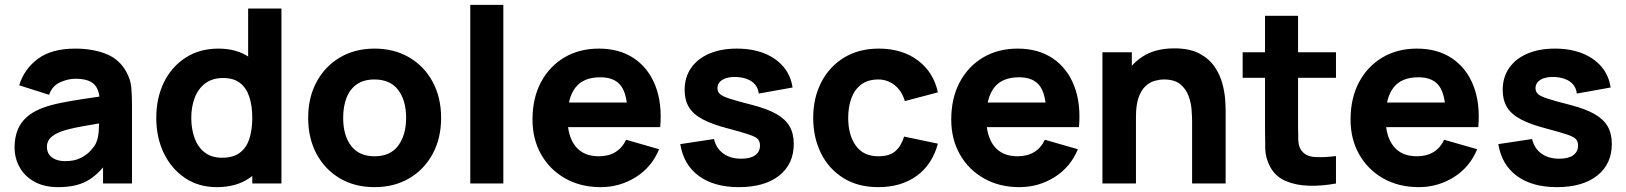

<svg xmlns="http://www.w3.org/2000/svg" viewBox="-20 -755 6692 790"><path d="M220 15Q162 15 121.8 -7.2Q81.5 -29.5 60.8 -66.8Q40 -104 40 -149Q40 -186.5 51.5 -217.5Q63 -248.5 88.8 -272.2Q114.5 -296 158 -312Q188 -323 229.5 -331.5Q271 -340 323.5 -347.8Q376 -355.5 439 -365L390 -338Q390 -386 367 -408.5Q344 -431 290 -431Q260 -431 227.5 -416.5Q195 -402 182 -365L59 -404Q79.5 -471 136 -513Q192.5 -555 290 -555Q361.5 -555 417 -533Q472.5 -511 501 -457Q517 -427 520 -397Q523 -367 523 -330V0H404V-111L421 -88Q381.5 -33.5 335.8 -9.2Q290 15 220 15ZM249 -92Q286.5 -92 312.2 -105.2Q338 -118.5 353.2 -135.5Q368.5 -152.5 374 -164Q384.5 -186 386.2 -215.2Q388 -244.5 388 -264L428 -254Q367.5 -244 330 -237.2Q292.5 -230.5 269.5 -225Q246.5 -219.5 229 -213Q209 -205 196.8 -195.8Q184.5 -186.5 178.8 -175.5Q173 -164.5 173 -151Q173 -132.5 182.2 -119.2Q191.5 -106 208.5 -99Q225.5 -92 249 -92Z M872 15Q797.5 15 741.5 -22.5Q685.5 -60 654.2 -124.5Q623 -189 623 -270Q623 -352.5 654.8 -416.8Q686.5 -481 744 -518Q801.5 -555 879 -555Q956 -555 1008.5 -517.5Q1061 -480 1088 -415.5Q1115 -351 1115 -270Q1115 -189 1087.8 -124.5Q1060.5 -60 1006.5 -22.5Q952.5 15 872 15ZM894 -106Q939.5 -106 966.8 -126.5Q994 -147 1006 -184Q1018 -221 1018 -270Q1018 -319 1006 -356Q994 -393 967.8 -413.5Q941.5 -434 899 -434Q853.5 -434 824.2 -411.8Q795 -389.5 781 -352.2Q767 -315 767 -270Q767 -224.5 780.5 -187.2Q794 -150 822 -128Q850 -106 894 -106ZM1018 0V-370H1001V-720H1138V0Z M1521 15Q1439.5 15 1378 -21.5Q1316.5 -58 1282.2 -122.2Q1248 -186.5 1248 -270Q1248 -354.5 1283 -418.8Q1318 -483 1379.5 -519Q1441 -555 1521 -555Q1602.5 -555 1664.2 -518.5Q1726 -482 1760.5 -417.8Q1795 -353.5 1795 -270Q1795 -186 1760.2 -121.8Q1725.5 -57.5 1663.8 -21.2Q1602 15 1521 15ZM1521 -112Q1586.5 -112 1618.8 -156.2Q1651 -200.5 1651 -270Q1651 -342 1618.2 -385Q1585.5 -428 1521 -428Q1476.5 -428 1448 -408Q1419.5 -388 1405.8 -352.5Q1392 -317 1392 -270Q1392 -197.5 1424.8 -154.8Q1457.5 -112 1521 -112Z M1915 0V-735H2051V0Z M2452 15Q2369 15 2305.8 -20.8Q2242.5 -56.5 2206.8 -119.2Q2171 -182 2171 -263Q2171 -351.5 2206 -417Q2241 -482.5 2302.5 -518.8Q2364 -555 2444 -555Q2529 -555 2588.5 -515Q2648 -475 2676.5 -402.5Q2705 -330 2696.5 -232H2562V-282Q2562 -364.5 2535.8 -400.8Q2509.5 -437 2450 -437Q2380.5 -437 2347.8 -394.8Q2315 -352.5 2315 -270Q2315 -194.5 2347.8 -153.2Q2380.5 -112 2444 -112Q2484 -112 2512.5 -129.5Q2541 -147 2556 -180L2692 -141Q2661.5 -67 2595.8 -26Q2530 15 2452 15ZM2273 -232V-333H2631V-232Z M3020 15Q2918 15 2855.2 -31.2Q2792.5 -77.5 2779 -162L2918 -183Q2926.5 -145 2955.8 -123.5Q2985 -102 3030 -102Q3067 -102 3087 -116.2Q3107 -130.5 3107 -156Q3107 -172 3099 -181.8Q3091 -191.5 3063.2 -201Q3035.5 -210.5 2977 -226Q2911 -243 2871.5 -264Q2832 -285 2814.5 -314.2Q2797 -343.5 2797 -385Q2797 -437 2823.5 -475.2Q2850 -513.5 2898.2 -534.2Q2946.5 -555 3012 -555Q3075.5 -555 3124.5 -535.5Q3173.5 -516 3203.8 -480Q3234 -444 3241 -395L3102 -370Q3098.5 -400 3076 -417.5Q3053.5 -435 3015 -438Q2977.5 -440.5 2954.8 -428Q2932 -415.5 2932 -392Q2932 -378 2941.8 -368.5Q2951.5 -359 2982.2 -349Q3013 -339 3076 -323Q3137.5 -307 3174.8 -285.8Q3212 -264.5 3229 -234.8Q3246 -205 3246 -163Q3246 -80 3186 -32.5Q3126 15 3020 15Z M3594 15Q3510 15 3450 -22.5Q3390 -60 3358 -124.5Q3326 -189 3326 -270Q3326 -352 3359.2 -416.5Q3392.5 -481 3453 -518Q3513.5 -555 3596 -555Q3691.5 -555 3756.2 -506.8Q3821 -458.5 3839 -375L3703 -339Q3691 -381 3661.2 -404.5Q3631.5 -428 3594 -428Q3551 -428 3523.5 -407.2Q3496 -386.5 3483 -350.8Q3470 -315 3470 -270Q3470 -199.5 3501.2 -155.8Q3532.5 -112 3594 -112Q3640 -112 3664 -133Q3688 -154 3700 -193L3839 -164Q3816 -78 3752 -31.5Q3688 15 3594 15Z M4175 15Q4092 15 4028.8 -20.8Q3965.5 -56.5 3929.8 -119.2Q3894 -182 3894 -263Q3894 -351.5 3929 -417Q3964 -482.5 4025.5 -518.8Q4087 -555 4167 -555Q4252 -555 4311.5 -515Q4371 -475 4399.5 -402.5Q4428 -330 4419.5 -232H4285V-282Q4285 -364.5 4258.8 -400.8Q4232.5 -437 4173 -437Q4103.5 -437 4070.8 -394.8Q4038 -352.5 4038 -270Q4038 -194.5 4070.8 -153.2Q4103.5 -112 4167 -112Q4207 -112 4235.5 -129.5Q4264 -147 4279 -180L4415 -141Q4384.5 -67 4318.8 -26Q4253 15 4175 15ZM3996 -232V-333H4354V-232Z M4885 0V-255Q4885 -273.5 4883 -302.2Q4881 -331 4870.5 -360Q4860 -389 4836.2 -408.5Q4812.5 -428 4769 -428Q4751.5 -428 4731.5 -422.5Q4711.5 -417 4694 -401.2Q4676.5 -385.5 4665.2 -355Q4654 -324.5 4654 -274L4576 -311Q4576 -375 4602 -431Q4628 -487 4680.2 -521.5Q4732.5 -556 4812 -556Q4875.5 -556 4915.5 -534.5Q4955.5 -513 4977.8 -480Q5000 -447 5009.5 -411.2Q5019 -375.5 5021 -346Q5023 -316.5 5023 -303V0ZM4516 0V-540H4637V-361H4654V0Z M5477 0Q5421 10.5 5367.2 9.2Q5313.5 8 5271.2 -9.8Q5229 -27.5 5207 -67Q5187 -104 5186 -142.2Q5185 -180.5 5185 -229V-690H5321V-237Q5321 -205.5 5321.8 -180.2Q5322.5 -155 5332 -140Q5350 -111.5 5389.5 -109Q5429 -106.5 5477 -113ZM5093 -435V-540H5477V-435Z M5818 15Q5735 15 5671.8 -20.8Q5608.5 -56.5 5572.8 -119.2Q5537 -182 5537 -263Q5537 -351.5 5572 -417Q5607 -482.5 5668.5 -518.8Q5730 -555 5810 -555Q5895 -555 5954.5 -515Q6014 -475 6042.5 -402.5Q6071 -330 6062.5 -232H5928V-282Q5928 -364.5 5901.8 -400.8Q5875.5 -437 5816 -437Q5746.5 -437 5713.8 -394.8Q5681 -352.5 5681 -270Q5681 -194.5 5713.8 -153.2Q5746.5 -112 5810 -112Q5850 -112 5878.5 -129.5Q5907 -147 5922 -180L6058 -141Q6027.5 -67 5961.8 -26Q5896 15 5818 15ZM5639 -232V-333H5997V-232Z M6386 15Q6284 15 6221.2 -31.2Q6158.5 -77.5 6145 -162L6284 -183Q6292.5 -145 6321.8 -123.5Q6351 -102 6396 -102Q6433 -102 6453 -116.2Q6473 -130.5 6473 -156Q6473 -172 6465 -181.8Q6457 -191.5 6429.2 -201Q6401.5 -210.5 6343 -226Q6277 -243 6237.5 -264Q6198 -285 6180.5 -314.2Q6163 -343.5 6163 -385Q6163 -437 6189.5 -475.2Q6216 -513.5 6264.2 -534.2Q6312.5 -555 6378 -555Q6441.5 -555 6490.5 -535.5Q6539.5 -516 6569.8 -480Q6600 -444 6607 -395L6468 -370Q6464.5 -400 6442 -417.5Q6419.5 -435 6381 -438Q6343.5 -440.5 6320.8 -428Q6298 -415.5 6298 -392Q6298 -378 6307.8 -368.5Q6317.5 -359 6348.2 -349Q6379 -339 6442 -323Q6503.5 -307 6540.8 -285.8Q6578 -264.5 6595 -234.8Q6612 -205 6612 -163Q6612 -80 6552 -32.5Q6492 15 6386 15Z"/></svg>

Font: Manrope ExtraLight ExtraBold
Style: Regular
Weight: 800
Version: Version 4.504